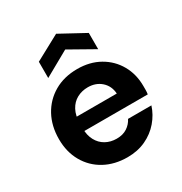

<svg xmlns="http://www.w3.org/2000/svg" viewBox="-170 -844 931 982"><g transform="rotate(-30 295.5 -353.0)"><path d="M302 12Q226 12 167.5 -20Q109 -52 76 -110Q43 -168 43 -243Q43 -321 75.5 -380.5Q108 -440 166.5 -474Q225 -508 303 -508Q377 -508 433.5 -476Q490 -444 521.5 -388.5Q553 -333 553 -263Q553 -253 553 -240.5Q553 -228 551 -215H140V-298H416Q413 -344 381.5 -372Q350 -400 303 -400Q268 -400 239 -384.5Q210 -369 193 -337.5Q176 -306 176 -259V-230Q176 -190 192 -160Q208 -130 236.5 -114Q265 -98 301 -98Q338 -98 363 -114.5Q388 -131 401 -157H539Q524 -110 491 -71.5Q458 -33 410 -10.5Q362 12 302 12ZM152 -542V-638L300 -718L447 -638V-542L300 -625Z"/></g></svg>

Font: DM Sans 28pt
Style: Bold
Weight: 700
Version: Version 4.004;gftools[0.9.30]